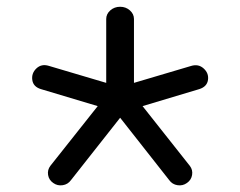

<svg xmlns="http://www.w3.org/2000/svg" viewBox="-20 -559 725 579"><path d="M384 -309.1 556.2 -360.1Q578.4 -366.9 594.2 -352.5Q610.1 -338.1 607.2 -317.9Q604.2 -297.6 581.1 -290.3L409.9 -239L552.5 -58.8Q561.8 -46.6 559.3 -31.5Q556.9 -16.4 543.9 -7.3Q531 2 515.3 -0.5Q499.5 -2.9 490.2 -15.9L342.3 -203.9L194.1 -15.9Q184.8 -2.9 169.1 -0.5Q153.3 2 140.4 -7.3Q127.4 -16.4 125 -31.5Q122.6 -46.6 131.8 -58.8L274.7 -239L103.3 -290.3Q80.3 -297.4 77.4 -317.7Q74.5 -338.1 89.8 -352.7Q105.2 -367.2 127.2 -360.4L300.3 -309.1V-501.7Q300.3 -516.8 312.6 -527.7Q325 -538.6 342.3 -538.6Q359.4 -538.6 371.7 -527.7Q384 -516.8 384 -501.7Z"/></svg>

Font: Tecnico
Style: Grueso
Weight: 700
Version: Version 1.3